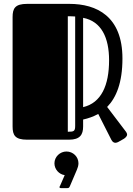

<svg xmlns="http://www.w3.org/2000/svg" viewBox="-20 -721 686 991"><path d="M555 1C561 12 568 16 576 16C581 16 586 14 590 12L620 -5C627 -10 636 -17 636 -27C636 -31 634 -35 631 -40L533 -169C580 -217 612 -294 612 -419C612 -637 479 -701 338 -701H120C58 -701 45 -678 45 -633V-68C45 -23 58 0 120 0H336C393 0 409 -26 409 -68V-104C436 -110 462 -119 487 -133ZM543 -410C543 -281 503 -190 409 -168V-629C503 -611 543 -527 543 -410ZM368 -72C368 -43 361 -41 330 -41V-637C339 -637 354 -637 368 -636ZM261 122C261 153 285 179 314 183L290 238C288 241 287 243 287 245C287 248 290 250 295 250H327C337 250 338 246 342 237L377 155C381 146 385 133 385 122C385 88 357 61 323 61C290 61 261 88 261 122Z"/></svg>

Font: Fascinate Inline
Style: Regular
Weight: 900
Designer: Astigmatic (AOETI)
Foundry: Astigmatic (AOETI)
Version: Version 1.000